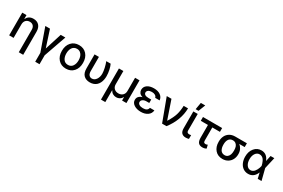

<svg xmlns="http://www.w3.org/2000/svg" viewBox="142 -2284 5900 3996"><g transform="rotate(30 3091.5 -286.5)"><path d="M177.7 -323.7V0H71.3V-545.4H173.3V-456.5H180.2Q199.7 -501.5 240.5 -527.1Q281.2 -552.7 340.8 -552.7Q426.8 -552.7 476.8 -499.5Q526.9 -446.3 526.9 -347.2V204.6H420.4V-334Q420.4 -393.1 389.6 -426.8Q358.9 -460.4 304.7 -460.4Q248.5 -460.4 213.1 -424.1Q177.7 -387.7 177.7 -323.7Z M625.5 -545.4H737.3L868.2 -143.1L995.6 -545.4H1106.9L918.9 -9.3V204.6H815.4V-9.3Z M1182.1 -270Q1182.1 -397.5 1251.7 -475.1Q1321.3 -552.7 1436.5 -552.7Q1551.8 -552.7 1621.1 -475.1Q1690.4 -397.5 1690.4 -270Q1690.4 -143.6 1621.1 -66.2Q1551.8 11.2 1436.5 11.2Q1321.3 11.2 1251.7 -66.2Q1182.1 -143.6 1182.1 -270ZM1436.5 -78.1Q1507.8 -78.1 1545.7 -132.6Q1583.5 -187 1583.5 -270.5Q1583.5 -324.2 1567.9 -367.2Q1552.2 -410.2 1518.3 -437Q1484.4 -463.9 1436.5 -463.9Q1399.9 -463.9 1371.3 -448.5Q1342.8 -433.1 1325.2 -406.2Q1307.6 -379.4 1298.6 -345Q1289.6 -310.5 1289.6 -270.5Q1289.6 -186.5 1327.1 -132.3Q1364.7 -78.1 1436.5 -78.1Z M1808.6 -545.4H1913.6V-207.5Q1913.6 -141.6 1940.7 -111.1Q1967.8 -80.6 2008.8 -80.6Q2070.3 -80.6 2109.9 -137.7Q2149.4 -194.8 2149.4 -276.9Q2147.9 -336.4 2131.6 -408.9Q2115.2 -481.4 2090.3 -545.4H2195.3Q2219.2 -498.5 2235.8 -423.1Q2252.4 -347.7 2252.4 -276.9Q2252.4 -230 2243.9 -188.2Q2235.4 -146.5 2216.6 -109.9Q2197.8 -73.2 2169.9 -46.9Q2142.1 -20.5 2101.8 -5.4Q2061.5 9.8 2012.2 9.8Q1917.5 9.8 1863 -44.7Q1808.6 -99.1 1808.6 -209Z M2394.5 202.6V-545.4H2501V-226.1Q2501 -164.6 2539.6 -127Q2578.1 -89.4 2641.6 -89.4Q2705.1 -89.4 2743.9 -127.4Q2782.7 -165.5 2782.7 -226.1V-545.4H2889.2V0H2784.7V-80.1H2780.3Q2760.3 -40 2723.4 -18.3Q2686.5 3.4 2641.6 3.4Q2596.7 3.4 2559.8 -18.3Q2522.9 -40 2502.9 -80.1H2498.5V202.6Z M3300.3 -238.8H3231.4Q3179.7 -238.8 3146.7 -215.6Q3113.8 -192.4 3113.8 -155.8Q3113.8 -121.6 3147.7 -99.9Q3181.6 -78.1 3238.8 -78.1Q3294.9 -78.1 3325 -97.7Q3355 -117.2 3363.3 -158.2H3470.2Q3462.9 -80.6 3399.2 -35.4Q3335.4 9.8 3238.3 9.8Q3137.7 9.8 3072.3 -33.7Q3006.8 -77.1 3006.8 -147.9Q3006.8 -174.8 3016.4 -197.8Q3025.9 -220.7 3052 -241.9Q3078.1 -263.2 3118.7 -273.9Q3064 -289.6 3040.5 -321.5Q3017.1 -353.5 3016.6 -393.1Q3017.1 -467.8 3077.4 -510.3Q3137.7 -552.7 3237.3 -552.7Q3332 -552.7 3392.3 -510.3Q3452.6 -467.8 3460.4 -393.1H3353.5Q3346.7 -427.2 3315.4 -446.3Q3284.2 -465.3 3234.9 -465.3Q3183.1 -465.3 3152.6 -444.1Q3122.1 -422.9 3121.6 -389.2Q3122.1 -357.4 3150.4 -339.1Q3178.7 -320.8 3231.4 -320.8H3300.3Z M3746.6 0 3543.5 -545.4H3656.7L3806.2 -108.9H3811.5Q3890.1 -234.4 3918.5 -329.1Q3946.8 -423.8 3950.7 -545.4H4055.2Q4054.2 -405.3 4002.4 -265.9Q3950.7 -126.5 3851.6 0Z M4200.7 -609.9 4229.5 -776.9H4335L4269.5 -609.9ZM4183.1 -545.4H4288.1L4287.1 -147Q4287.6 -113.3 4303.7 -101.1Q4319.8 -88.9 4348.1 -88.9Q4366.7 -88.9 4389.6 -94.2V-4.4Q4356 6.8 4313 6.8Q4252.4 6.8 4217.8 -28.6Q4183.1 -64 4183.1 -141.1Z M4875 -545.4V-453.6H4691.4V-143.1Q4691.4 -123 4695.8 -110.4Q4700.2 -97.7 4708.5 -92Q4716.8 -86.4 4724.6 -84.7Q4732.4 -83 4743.7 -83Q4762.7 -83 4789.1 -95.7L4809.6 -14.2Q4771.5 9.8 4716.3 9.8Q4651.9 9.8 4619.4 -27.8Q4586.9 -65.4 4586.9 -146.5V-453.6H4414.6V-545.4Z M4954.6 -258.3V-270Q4954.6 -343.8 4982.9 -401.9Q5011.2 -460 5066.9 -494.1Q5122.6 -528.3 5197.8 -528.3H5479.5V-437H5347.2Q5389.6 -405.8 5414.3 -356.7Q5439 -307.6 5439 -248.5V-238.8Q5439 -171.9 5411.4 -116Q5383.8 -60.1 5328.4 -25.1Q5272.9 9.8 5199.2 9.8Q5085.9 9.8 5020.3 -65.7Q4954.6 -141.1 4954.6 -258.3ZM5070.3 -270V-258.3Q5070.3 -221.2 5077.6 -190.2Q5085 -159.2 5099.9 -134.3Q5114.7 -109.4 5140.1 -95.5Q5165.5 -81.5 5199.2 -81.5Q5242.2 -81.5 5271 -106.4Q5299.8 -131.3 5311.8 -169.7Q5323.7 -208 5323.7 -258.3V-270Q5323.7 -316.9 5311.5 -353.3Q5299.3 -389.6 5270.3 -413.3Q5241.2 -437 5197.8 -437Q5165 -437 5139.9 -423.6Q5114.7 -410.2 5099.9 -386.7Q5085 -363.3 5077.6 -334Q5070.3 -304.7 5070.3 -270Z M5815.4 11.2Q5748 10.7 5695.8 -25.4Q5643.6 -61.5 5615 -126.2Q5586.4 -190.9 5586.4 -272.9Q5586.4 -396 5652.3 -474.4Q5718.3 -552.7 5819.8 -552.7Q5952.1 -552.7 6008.3 -410.6H6009.8L6038.6 -545.4H6128.9L6066.9 -272.9L6136.2 0H6044.9L6013.7 -133.3H6011.7Q5951.7 12.7 5815.4 11.2ZM5980 -272.9V-273.9Q5974.6 -298.8 5968 -320.8Q5961.4 -342.8 5948.7 -370.1Q5936 -397.5 5920.4 -416.7Q5904.8 -436 5880.6 -449.2Q5856.4 -462.4 5828.1 -462.4Q5767.1 -462.4 5729.2 -409.2Q5691.4 -356 5691.4 -272Q5691.4 -188.5 5727.8 -134.3Q5764.2 -80.1 5822.8 -80.1Q5850.1 -80.1 5874.3 -93.5Q5898.4 -106.9 5915 -127Q5931.6 -147 5945.6 -173.8Q5959.5 -200.7 5967.3 -224.4Q5975.1 -248 5980 -271.5Z"/></g></svg>

Font: Interop Med
Style: Regular
Weight: 500
Designer: Rasmus Andersson, Google, Jang Haemin
Foundry: jhaemin
Version: Version 1.007